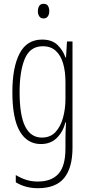

<svg xmlns="http://www.w3.org/2000/svg" viewBox="-20 -747 470 1009"><path d="M201 -539Q253 -539 282 -511Q311 -483 324 -445H327L332 -529H361V29Q361 134 317.5 188Q274 242 179 242Q114 242 63 211V173Q92 190 119 198.5Q146 207 179 207Q251 207 287.5 166Q324 125 324 33V-8Q324 -30 324.5 -52Q325 -74 327 -104H324Q311 -54 278.5 -22Q246 10 195 10Q123 10 84 -57Q45 -124 45 -263Q45 -393 83 -466Q121 -539 201 -539ZM205 -504Q138 -504 110.5 -438.5Q83 -373 83 -263Q83 -140 112.5 -82Q142 -24 200 -24Q245 -24 272 -53.5Q299 -83 311.5 -129.5Q324 -176 324 -226V-317Q324 -370 312 -412.5Q300 -455 273.5 -479.5Q247 -504 205 -504ZM209 -727Q226 -727 232.5 -715.5Q239 -704 239 -689Q239 -671 231 -660.5Q223 -650 209 -650Q194 -650 186.5 -661Q179 -672 179 -688Q179 -704 186 -715.5Q193 -727 209 -727Z"/></svg>

Font: Noto Sans Malayalam ExtraCondensed ExtraLight
Style: Regular
Weight: 200
Width: 2
Designer: Jelle Bosma - Monotype Design Team
Foundry: Monotype Imaging Inc.
Version: Version 2.104; ttfautohint (v1.8.4.7-5d5b)